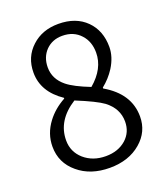

<svg xmlns="http://www.w3.org/2000/svg" viewBox="-138 -840 826 949"><g transform="rotate(-20 274.5 -365.0)"><path d="M111 -42Q45 -97 45 -182Q45 -250 88 -307Q123 -354 181 -386V-390Q82 -457 82 -558Q82 -640 139 -692Q194 -743 279 -743Q371 -743 425 -689Q478 -636 478 -550Q478 -498 445 -445Q418 -403 379 -372V-367Q503 -295 503 -175Q503 -95 441 -42Q377 13 277 13Q176 13 111 -42ZM407 -546Q407 -604 373 -641Q337 -681 277 -681Q225 -681 191 -647Q157 -612 157 -558Q157 -497 209 -455Q245 -426 327 -394Q407 -462 407 -546ZM385 -85Q425 -121 425 -177Q425 -245 365 -291Q328 -318 225 -360Q119 -293 119 -188Q119 -128 164 -88Q210 -48 278 -48Q343 -48 385 -85Z"/></g></svg>

Font: Noto Sans CJK KR DemiLight
Style: Regular
Weight: 350
Designer: Ryoko NISHIZUKA à€õÀ (kana & ideographs); Paul D. Hunt (Latin, Greek & Cyrillic); Wenlong ZHANG NG  (bopomofo); Sandoll 
Foundry: Adobe Systems Incorporated
Version: Version 1.004 April 21, 2017